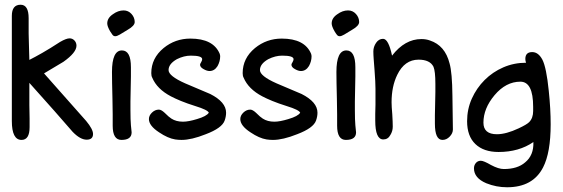

<svg xmlns="http://www.w3.org/2000/svg" viewBox="-20 -591 2376 811"><path d="M71 0Q30 0 30 -80V-524Q30 -571 67 -571Q101 -571 101 -514V-496V-482Q101 -468 101 -450Q101 -432 102 -410L104 -338Q126 -349 158.5 -367.5Q191 -386 234 -414Q260 -429 274 -429Q286 -429 294.5 -420Q303 -411 303 -398Q303 -369 248 -330Q239 -324 166 -281L344 -80Q373 -45 373 -25Q373 -1 346 -1Q319 -1 287 -34Q226 -105 104 -241V-147Q105 -113 105 -90Q105 -67 105 -54Q105 0 71 0Z M445 -459Q433 -480 433 -492Q433 -515 457 -531Q479 -547 502 -547Q522 -547 535.5 -532Q549 -517 549 -498Q549 -482 519 -465Q498 -452 486 -445Q474 -438 467 -438Q460 -438 455.5 -443.5Q451 -449 445 -459ZM493 0Q456 0 456 -60Q456 -79 456 -107.5Q456 -136 455 -174Q454 -212 453.5 -240Q453 -268 453 -287Q453 -378 495 -378Q533 -378 533 -307Q533 -291 533 -268.5Q533 -246 532 -216Q531 -185 531 -162.5Q531 -140 531 -125Q531 -104 531.5 -88.5Q532 -73 533 -62L536 -32Q536 0 493 0Z M747 0Q740 0 733.5 -0.5Q727 -1 720 -2Q689 -7 652 -32Q609 -60 609 -88Q609 -103 622 -115.5Q635 -128 651 -128Q661 -128 675 -115Q685 -105 692 -99Q699 -93 704 -90Q724 -77 753 -77Q776 -77 812 -88Q853 -100 862 -115Q857 -127 805 -143Q770 -154 744.5 -164.5Q719 -175 702 -184Q643 -215 623 -263Q619 -270 619 -282Q619 -345 671 -388Q720 -428 784 -428Q881 -428 908 -364Q910 -358 910 -353Q910 -332 899 -312Q886 -291 865 -291Q854 -291 840 -299Q825 -307 825 -318Q825 -321 830 -329Q834 -336 834 -341Q834 -356 786 -356Q757 -356 727 -341Q692 -321 692 -295Q692 -270 762 -239L868 -194Q935 -160 935 -115Q935 -99 929 -82Q918 -50 849 -24Q789 0 747 0Z M1133 0Q1126 0 1119.5 -0.5Q1113 -1 1106 -2Q1075 -7 1038 -32Q995 -60 995 -88Q995 -103 1008 -115.5Q1021 -128 1037 -128Q1047 -128 1061 -115Q1071 -105 1078 -99Q1085 -93 1090 -90Q1110 -77 1139 -77Q1162 -77 1198 -88Q1239 -100 1248 -115Q1243 -127 1191 -143Q1156 -154 1130.5 -164.5Q1105 -175 1088 -184Q1029 -215 1009 -263Q1005 -270 1005 -282Q1005 -345 1057 -388Q1106 -428 1170 -428Q1267 -428 1294 -364Q1296 -358 1296 -353Q1296 -332 1285 -312Q1272 -291 1251 -291Q1240 -291 1226 -299Q1211 -307 1211 -318Q1211 -321 1216 -329Q1220 -336 1220 -341Q1220 -356 1172 -356Q1143 -356 1113 -341Q1078 -321 1078 -295Q1078 -270 1148 -239L1254 -194Q1321 -160 1321 -115Q1321 -99 1315 -82Q1304 -50 1235 -24Q1175 0 1133 0Z M1393 -459Q1381 -480 1381 -492Q1381 -515 1405 -531Q1427 -547 1450 -547Q1470 -547 1483.5 -532Q1497 -517 1497 -498Q1497 -482 1467 -465Q1446 -452 1434 -445Q1422 -438 1415 -438Q1408 -438 1403.5 -443.5Q1399 -449 1393 -459ZM1441 0Q1404 0 1404 -60Q1404 -79 1404 -107.5Q1404 -136 1403 -174Q1402 -212 1401.5 -240Q1401 -268 1401 -287Q1401 -378 1443 -378Q1481 -378 1481 -307Q1481 -291 1481 -268.5Q1481 -246 1480 -216Q1479 -185 1479 -162.5Q1479 -140 1479 -125Q1479 -104 1479.5 -88.5Q1480 -73 1481 -62L1484 -32Q1484 0 1441 0Z M1849 0Q1817 0 1817 -69Q1817 -83 1817 -104Q1817 -125 1818 -153Q1819 -181 1819 -202Q1819 -223 1819 -237Q1819 -290 1811 -309Q1796 -339 1748 -339Q1689 -339 1658 -275Q1634 -226 1634 -159Q1634 -141 1637 -108Q1638 -91 1638.5 -78Q1639 -65 1639 -56Q1639 -37 1629 -21Q1619 -2 1599 -2Q1565 -2 1565 -82Q1565 -93 1565 -109.5Q1565 -126 1566 -149V-216Q1566 -229 1565 -249Q1564 -269 1562 -295Q1560 -321 1558.5 -340.5Q1557 -360 1557 -374Q1557 -393 1568.5 -410Q1580 -427 1598 -427Q1621 -427 1636 -356Q1690 -426 1760 -426Q1780 -426 1796 -420Q1860 -399 1879 -323Q1890 -285 1891 -187L1893 -44Q1893 -28 1879.5 -14Q1866 0 1849 0Z M2122 200Q2076 200 2034 183Q1982 161 1982 120Q1982 107 1990 97.5Q1998 88 2011 88Q2023 88 2054 106Q2086 123 2108 123Q2166 123 2198 95Q2235 65 2233 9Q2172 51 2086 51Q2023 51 1988 17.5Q1953 -16 1953 -79Q1953 -130 1973 -174.5Q1993 -219 2027 -253Q2061 -287 2106 -306.5Q2151 -326 2202 -326Q2199 -334 2199 -342Q2199 -371 2228 -371Q2254 -371 2271 -339Q2288 -306 2298 -207Q2302 -169 2304 -133.5Q2306 -98 2306 -66Q2306 54 2274 116Q2231 200 2122 200ZM2079 -24Q2118 -24 2171 -49Q2188 -57 2199 -63.5Q2210 -70 2215 -75Q2232 -92 2232 -122V-140Q2232 -246 2178 -246Q2117 -246 2069 -189Q2022 -133 2022 -73Q2022 -24 2079 -24Z"/></svg>

Font: Dongol
Style: Regular
Weight: 400
Designer: Abdo Mohamed and Ibrahim Hamdi
Foundry: Protype Foundry
Version: Version 1.000;hotconv 1.0.109;makeotfexe 2.5.65596